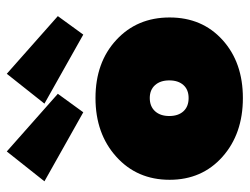

<svg xmlns="http://www.w3.org/2000/svg" viewBox="-105 -619 736 566"><g transform="rotate(-90 263.0 -336.0)"><path d="M444 -458.5 240.5 -573 328.5 -684 498.5 -533.5ZM215 -458.5 11.5 -573 99.5 -684 269.5 -533.5ZM257 12Q151.5 12 83.8 -48.2Q16 -108.5 16 -204Q16 -300 84 -361.2Q152 -422.5 257 -422.5Q362 -422.5 428.2 -361.2Q494.5 -300 494.5 -204Q494.5 -108 428.2 -48Q362 12 257 12ZM257 -148Q281.5 -148 295.2 -163.2Q309 -178.5 309 -205Q309 -231.5 295 -247Q281 -262.5 257 -262.5Q232.5 -262.5 218.2 -247Q204 -231.5 204 -205Q204 -178.5 218 -163.2Q232 -148 257 -148Z"/></g></svg>

Font: League Spartan Black
Style: Regular
Weight: 900
Foundry: The League of Moveable Type
Version: Version 2.002